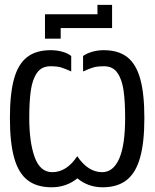

<svg xmlns="http://www.w3.org/2000/svg" viewBox="-20 -764 640 794"><path d="M166 -705H383V-744H443.5V-648H231V-604H166ZM21 -275.5Q21 -376.5 38 -437.8Q55 -499 92 -527.8Q129 -556.5 189.5 -556.5Q215 -556.5 237.5 -550.2Q260 -544 274.5 -532.5V-468.5Q248.5 -480.5 232.5 -485.2Q216.5 -490 188.5 -490Q152 -490 133 -462.8Q114 -435.5 107.5 -390Q101 -344.5 101 -276.5Q101 -175.5 123.5 -113.8Q146 -52 196 -52Q255.5 -52 299.5 -118Q344 -52 402.5 -52Q448 -52 472.8 -107.5Q497.5 -163 497.5 -276.5Q497.5 -344 491 -389.8Q484.5 -435.5 465.5 -462.8Q446.5 -490 410.5 -490Q382.5 -490 366.2 -485.2Q350 -480.5 323.5 -468.5V-532.5Q339 -543.5 361.8 -550Q384.5 -556.5 409 -556.5Q469.5 -556.5 506.2 -527.8Q543 -499 560 -437.8Q577 -376.5 577 -275.5Q577 -174.5 559.2 -111.8Q541.5 -49 503.5 -19.2Q465.5 10.5 404.5 10.5Q344.5 10.5 300 -26.5Q277.5 -8 250.5 1.2Q223.5 10.5 194 10.5Q132 10.5 94.2 -18.8Q56.5 -48 38.8 -110.5Q21 -173 21 -275.5Z"/></svg>

Font: JuliaMono
Style: Regular
Weight: 400
Monospace: yes
Designer: cormullion
Foundry: corm
Version: Version 0.055; ttfautohint (v1.8.4)